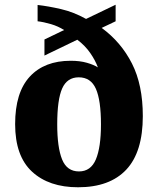

<svg xmlns="http://www.w3.org/2000/svg" viewBox="-20 -782 668 812"><path d="M310 10Q187 10 115.5 -56Q44 -122 44 -257Q44 -391 106 -458Q168 -525 279 -525Q318 -525 347.5 -516.5Q377 -508 394 -497Q383 -527 361.5 -558Q340 -589 307 -614L168 -547V-615L251 -655Q226 -671 195.5 -680Q165 -689 139 -692V-761Q184 -756 238 -743.5Q292 -731 344 -702L469 -762V-692L410 -664Q492 -604 538 -513.5Q584 -423 584 -291Q584 -139 514 -64.5Q444 10 310 10ZM314 -57Q364 -57 385.5 -108Q407 -159 407 -256Q407 -358 385.5 -406.5Q364 -455 313 -455Q264 -455 243 -408Q222 -361 222 -256Q222 -159 242.5 -108Q263 -57 314 -57Z"/></svg>

Font: Noto Serif Georgian ExtraBold
Style: Regular
Weight: 800
Designer: Monotype Design Team, Akaki Razmadze
Foundry: Google LLC
Version: Version 2.003; ttfautohint (v1.8.4.7-5d5b)